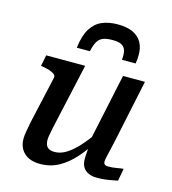

<svg xmlns="http://www.w3.org/2000/svg" viewBox="-117 -884 888 990"><g transform="rotate(15 327.5 -388.5)"><path d="M390 -788Q342 -788 306 -772.5Q270 -757 247 -720Q224 -683 216 -617H286Q293 -650 304 -669Q315 -688 334 -695.5Q353 -703 384 -703Q419 -703 435 -693Q451 -683 455.5 -664Q460 -645 457 -617H530Q532 -628 533 -638.5Q534 -649 534 -660Q535 -701 519 -729.5Q503 -758 471 -773Q439 -788 390 -788ZM204 -187Q199 -162 196 -146Q193 -130 193 -117Q193 -103 198 -91.5Q203 -80 214.5 -74Q226 -68 244 -68Q275 -68 306 -87Q337 -106 369.5 -142Q402 -178 438 -230L450 -191Q413 -131 373.5 -85.5Q334 -40 288.5 -14.5Q243 11 188 11Q132 11 102 -17.5Q72 -46 72 -92Q72 -112 76.5 -135Q81 -158 86 -186L142 -435Q145 -447 136.5 -454.5Q128 -462 112 -467.5Q96 -473 73 -477L62 -479L74 -538H282ZM532 -210Q524 -173 518 -148Q512 -123 509 -109Q506 -95 506 -88Q506 -77 512 -72Q518 -67 531 -67Q553 -67 574.5 -71Q596 -75 611 -76L599 -10Q584 -7 566 -3.5Q548 0 529 2Q510 4 489 4Q450 4 427 -15.5Q404 -35 404 -74Q404 -80 404.5 -92Q405 -104 406.5 -120Q408 -136 410 -154L401 -148L484 -538H601Z"/></g></svg>

Font: Roboto Serif Medium
Style: Italic
Weight: 500
Italic angle: -10°
Designer: Greg Gazdowicz
Foundry: Commercial Type
Version: Version 1.008